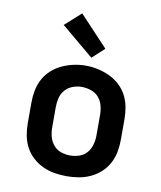

<svg xmlns="http://www.w3.org/2000/svg" viewBox="-87 -844 773 922"><g transform="rotate(10 300.0 -383.5)"><path d="M300 8Q270 8 240.5 3Q211 -2 184 -14.5Q157 -27 134.5 -47.5Q112 -68 98 -94.5Q84 -121 78.5 -150.5Q73 -180 73 -210V-310Q73 -340 78.5 -369.5Q84 -399 98 -425.5Q112 -452 134.5 -472.5Q157 -493 184 -505.5Q211 -518 240.5 -524.5Q270 -531 300 -531Q330 -531 359.5 -524.5Q389 -518 416 -505.5Q443 -493 465.5 -472.5Q488 -452 502 -425.5Q516 -399 521.5 -369.5Q527 -340 527 -310V-210Q527 -180 521.5 -150.5Q516 -121 502 -94.5Q488 -68 465.5 -47.5Q443 -27 416 -14.5Q389 -2 359.5 3Q330 8 300 8ZM300 -93Q323 -93 345 -100.5Q367 -108 381.5 -125.5Q396 -143 402 -165Q408 -187 408 -210V-310Q408 -333 402 -355.5Q396 -378 381 -395Q366 -412 343.5 -419.5Q321 -427 299 -427Q276 -427 254.5 -419Q233 -411 218 -394Q203 -377 197.5 -355Q192 -333 192 -310V-210Q192 -187 198 -165Q204 -143 218.5 -125.5Q233 -108 255 -100.5Q277 -93 300 -93ZM319 -573 161 -705 239 -775 378 -627Z"/></g></svg>

Font: Zed Sans Extended
Style: Bold
Weight: 700
Width: 7
Designer: Belleve Invis
Foundry: Belleve Invis
Version: Version 1.0.0; ttfautohint (v1.8.4)